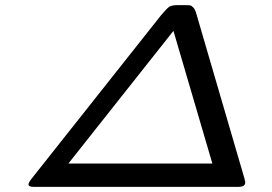

<svg xmlns="http://www.w3.org/2000/svg" viewBox="-20 -727 1059 747"><path d="M90.8 -9.8Q90.8 -16.6 104 -33.2L606.9 -668Q627.9 -692.9 637.5 -700Q647 -707 669.9 -707H702.1Q714.4 -707 719.7 -706.1Q725.1 -705.1 731.9 -698Q738.8 -690.9 743.2 -675.8L931.2 -32.2Q931.2 -30.3 932.1 -27.1Q933.1 -23.9 933.6 -21.5Q934.1 -19 934.1 -17.1Q934.1 0 907.2 0H110.8Q90.8 0 90.8 -9.8ZM246.1 -90.8H806.2L654.8 -606.9Z"/></svg>

Font: CMU Concrete
Style: BoldItalic
Weight: 700
Italic angle: -14.04°
Version: Version 0.7.0